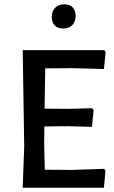

<svg xmlns="http://www.w3.org/2000/svg" viewBox="-20 -876 533 896"><path d="M280 -856Q305 -856 319 -841.5Q333 -827 333 -802Q333 -775 317.5 -759Q302 -743 276 -743Q222 -743 222 -798Q222 -824 237.5 -840Q253 -856 280 -856ZM466 -88 472 -79 465 0H86L93 -193L86 -642H467L473 -633L465 -554L313 -558L191 -557L188 -369L304 -368L410 -371L417 -363L409 -284L296 -287L187 -286L186 -202L189 -84L311 -83Z"/></svg>

Font: Alegreya Sans Medium
Style: Regular
Weight: 500
Designer: Juan Pablo del Peral
Foundry: Huerta Tipografica
Version: Version 2.007